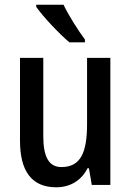

<svg xmlns="http://www.w3.org/2000/svg" viewBox="-20 -786 557 816"><path d="M250 -766H134V-757C161 -717 234 -640 275 -606H341V-618C314 -654 271 -721 250 -766ZM449 -540H350V-259C350 -138 323 -76 241 -76C188 -76 164 -119 164 -207V-540H65V-188C65 -61 113 10 219 10C276 10 325 -17 352 -71H358L370 0H449Z"/></svg>

Font: Noto Sans Thai Looped Condensed Medium
Style: Regular
Weight: 500
Width: 3
Designer: Sasikarn Vongin, Ben Mitchell
Foundry: The Fontpad Ltd
Version: Version 1.001